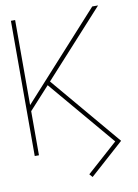

<svg xmlns="http://www.w3.org/2000/svg" viewBox="-96 -790 733 1017"><g transform="rotate(-10 270.0 -282.0)"><path d="M318.2 162.6 303.3 145.6 468.8 -2.1 168 -357.6 58.2 -237.2V0H35.5V-727.3H58.2V-269.9L473 -727.3H504.3L183.6 -374.6L500 0Z"/></g></svg>

Font: Linik Sans Thin
Style: Regular
Weight: 100
Designer: Fonts by Rasmus Andersson / Changes by Cristiano Sobral with parts from Marc Monis
Foundry: rsms
Version: Version 3.020; ttfautohint (v1.6)